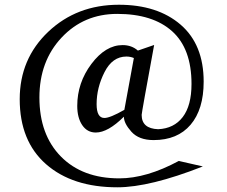

<svg xmlns="http://www.w3.org/2000/svg" viewBox="-20 -757 966 818"><path d="M424.8 -254.4Q449.2 -254.4 509.8 -289.1L550.3 -509.8Q535.2 -516.1 518.6 -516.1Q459 -516.1 425.3 -449.7Q391.6 -383.3 391.6 -313.5Q391.6 -254.4 424.8 -254.4ZM480 41Q288.6 41 176.3 -57.4Q64 -155.8 64 -334.5Q64 -506.3 185.5 -621.6Q307.1 -736.8 486.3 -736.8Q650.9 -736.8 749.3 -652.1Q847.7 -567.4 847.7 -409.2Q847.7 -291 792 -225.6Q736.3 -160.2 634.3 -160.2Q571.8 -160.2 539.8 -195.8Q507.8 -231.4 507.8 -259.8Q439.9 -192.4 388.2 -192.4Q351.6 -192.4 330.3 -223.9Q309.1 -255.4 309.1 -305.7Q309.1 -404.3 369.4 -484.6Q429.7 -564.9 502.4 -564.9Q541 -564.9 567.4 -541.5L636.7 -565.4Q583.5 -276.4 583.5 -267.6Q583.5 -209 653.8 -206.5Q721.2 -209.5 758.5 -258.3Q795.9 -307.1 795.9 -399.4Q795.9 -549.8 713.4 -623.8Q630.9 -697.8 479.5 -697.8Q336.9 -697.8 242.4 -596.9Q147.9 -496.1 147.9 -341.8Q147.9 -183.1 239.5 -90.1Q331.1 2.9 488.3 2.9Q604 2.9 741.7 -71.3L844.2 -47.9Q618.2 41 480 41Z"/></svg>

Font: Kelvinch
Style: Bold
Weight: 700
Designer: Paul James Miller
Foundry: High-Logic / Made with FontCreator
Version: Version 3.501;March 28, 2021;FontCreator 13.0.0.2683 64-bit